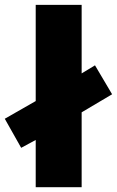

<svg xmlns="http://www.w3.org/2000/svg" viewBox="-35 -780 487 800"><path d="M113.8 0V-196.8L53.2 -164.1L-15.1 -285.2L113.8 -358.9V-759.8H305.2V-474.1L360.8 -507.8L432.1 -387.2L305.2 -312V0Z"/></svg>

Font: Open Sans ExtraBold
Style: Regular
Weight: 800
Designer: Monotype Design Team
Foundry: Monotype Imaging Inc.
Version: Version 3.003; ttfautohint (v1.8.4)